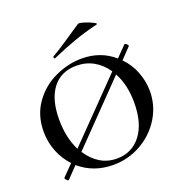

<svg xmlns="http://www.w3.org/2000/svg" viewBox="-118 -735 811 852"><g transform="rotate(-20 287.0 -309.5)"><path d="M539 -241Q539 -173 503.5 -115Q468 -57 407.5 -22.5Q347 12 275 12Q183 12 116 -45L66 7L64 8Q61 8 54.5 1Q48 -6 51 -9L101 -60Q69 -94 51.5 -138.5Q34 -183 34 -232Q34 -309 74 -365.5Q114 -422 176.5 -451Q239 -480 303 -480Q392 -480 455 -425L503 -474L505 -475Q510 -475 515.5 -469Q521 -463 519 -460L471 -410Q504 -377 521.5 -332Q539 -287 539 -241ZM149 -110 412 -380Q387 -417 351 -437.5Q315 -458 270 -458Q197 -458 157 -406Q117 -354 117 -259Q117 -174 149 -110ZM456 -217Q456 -301 423 -361L161 -91Q186 -52 221 -30.5Q256 -9 300 -9Q371 -9 413.5 -64Q456 -119 456 -217ZM193 -521Q189 -521 188 -525.5Q187 -530 190 -532Q226 -552 293 -598Q325 -620 341 -630Q346 -633 369 -626Q392 -619 409 -610Q426 -601 417 -599Q355 -584 303.5 -565.5Q252 -547 195 -522Z"/></g></svg>

Font: Cormorant SC Medium
Style: Regular
Weight: 500
Designer: Christian Thalmann (Catharsis Fonts)
Version: Version 3.000